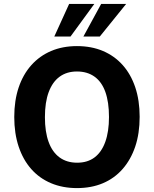

<svg xmlns="http://www.w3.org/2000/svg" viewBox="-20 -952 788 983"><path d="M374 11Q301 11 241.5 -14Q182 -39 140 -86.5Q98 -134 75.5 -201.5Q53 -269 53 -353Q53 -437 75.5 -504Q98 -571 140.5 -618.5Q183 -666 242 -691Q301 -716 374 -716Q448 -716 507 -691Q566 -666 608 -619Q650 -572 672.5 -505Q695 -438 695 -354Q695 -269 672.5 -202Q650 -135 608 -87Q566 -39 507 -14Q448 11 374 11ZM375 -119Q428 -119 464 -146Q500 -173 519 -225.5Q538 -278 538 -353Q538 -429 519.5 -481Q501 -533 464 -559.5Q427 -586 374 -586Q322 -586 285.5 -559.5Q249 -533 229.5 -481Q210 -429 210 -352Q210 -277 229 -225Q248 -173 285 -146Q322 -119 375 -119ZM258 -765 334 -932H463L341 -765ZM407 -765 498 -932H626L491 -765Z"/></svg>

Font: Nunito Sans 10pt SemiCondensed ExtraBold
Style: Regular
Weight: 800
Width: 4
Designer: Vernon Adams
Foundry: Vernon Adams
Version: Version 3.101;gftools[0.9.27]